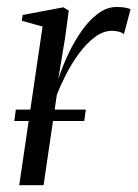

<svg xmlns="http://www.w3.org/2000/svg" viewBox="-20 -544 404 564"><path d="M36.5 0 105 -466 44 -483 46.5 -500 166 -522.5 182 -513 171 -431.5 151 -311Q163.5 -349.5 181.5 -387.2Q199.5 -425 221.8 -456Q244 -487 269.5 -505.2Q295 -523.5 322 -523.5Q338 -523.5 348 -521.5Q358 -519.5 363.5 -517L344 -443.5Q339.5 -448 329.5 -450.8Q319.5 -453.5 309.5 -453.5Q283 -453.5 258.2 -434.8Q233.5 -416 212 -386.8Q190.5 -357.5 174 -325.2Q157.5 -293 147 -266L108 0ZM232 -222 227.5 -188.5H22L26.5 -222Z"/></svg>

Font: Merriweather 120pt Light
Style: Italic
Weight: 300
Italic angle: -7.8°
Version: Version 2.101